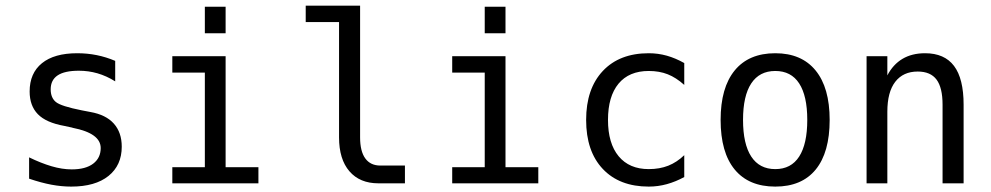

<svg xmlns="http://www.w3.org/2000/svg" viewBox="-20 -655 3540 686"><path d="M391.6 -437.5V-364.3Q360.4 -383.8 328.1 -393.1Q295.9 -402.3 261.7 -402.3Q210.9 -402.3 186 -385.7Q161.1 -369.1 161.1 -335.9Q161.1 -305.7 179.7 -290.5Q198.2 -275.4 272.5 -260.7L302.7 -254.9Q358.4 -245.1 386.7 -213.4Q415 -181.6 415 -130.9Q415 -64.5 367.7 -26.4Q320.3 11.7 234.4 11.7Q200.2 11.7 163.6 4.9Q127 -2 84 -16.6V-92.8Q126 -72.3 164.1 -61Q202.1 -49.8 236.3 -49.8Q286.1 -49.8 313 -70.3Q339.8 -90.8 339.8 -126Q339.8 -178.7 240.2 -198.2L237.3 -199.2L210 -205.1Q144.5 -216.8 115.2 -247.1Q85.9 -277.3 85.9 -328.1Q85.9 -393.6 129.9 -429.2Q173.8 -464.8 255.9 -464.8Q292 -464.8 325.7 -458Q359.4 -451.2 391.6 -437.5Z M711.9 -630.9H786.1V-536.1H711.9ZM595.7 -454.1H786.1V-57.6H903.3V0H595.7V-57.6H711.9V-395.5H595.7Z M1266.6 -164.1Q1266.6 -114.3 1285.2 -88.9Q1303.7 -63.5 1338.9 -63.5H1426.8V0H1332Q1265.6 0 1228.5 -43Q1191.4 -85.9 1191.4 -164.1V-576.2H1072.3V-634.8H1266.6Z M1711.9 -630.9H1786.1V-536.1H1711.9ZM1595.7 -454.1H1786.1V-57.6H1903.3V0H1595.7V-57.6H1711.9V-395.5H1595.7Z M2424.8 -22.5Q2394.5 -5.9 2362.8 2.9Q2331.1 11.7 2297.9 11.7Q2193.4 11.7 2133.8 -51.3Q2074.2 -114.3 2074.2 -226.6Q2074.2 -337.9 2133.8 -401.4Q2193.4 -464.8 2297.9 -464.8Q2331.1 -464.8 2362.3 -456.1Q2393.6 -447.3 2424.8 -429.7V-351.6Q2395.5 -377.9 2365.7 -389.6Q2335.9 -401.4 2297.9 -401.4Q2227.5 -401.4 2189.9 -356Q2152.3 -310.5 2152.3 -226.6Q2152.3 -142.6 2190.4 -96.7Q2228.5 -50.8 2297.9 -50.8Q2336.9 -50.8 2367.7 -63Q2398.4 -75.2 2424.8 -100.6Z M2750 -401.4Q2693.4 -401.4 2664.1 -356.9Q2634.8 -312.5 2634.8 -226.6Q2634.8 -140.6 2664.1 -95.7Q2693.4 -50.8 2750 -50.8Q2806.6 -50.8 2835.4 -95.7Q2864.3 -140.6 2864.3 -226.6Q2864.3 -312.5 2835.4 -356.9Q2806.6 -401.4 2750 -401.4ZM2750 -464.8Q2843.8 -464.8 2894 -403.3Q2944.3 -341.8 2944.3 -226.6Q2944.3 -110.4 2894.5 -49.3Q2844.7 11.7 2750 11.7Q2655.3 11.7 2605 -49.3Q2554.7 -110.4 2554.7 -226.6Q2554.7 -341.8 2605 -403.3Q2655.3 -464.8 2750 -464.8Z M3422.9 -281.2V0H3347.7V-281.2Q3347.7 -341.8 3326.2 -370.6Q3304.7 -399.4 3258.8 -399.4Q3207 -399.4 3178.7 -362.8Q3150.4 -326.2 3150.4 -255.9V0H3076.2V-454.1H3150.4V-385.7Q3170.9 -424.8 3204.6 -444.8Q3238.3 -464.8 3285.2 -464.8Q3354.5 -464.8 3388.7 -419.4Q3422.9 -374 3422.9 -281.2Z"/></svg>

Font: BabelStone Irk Bitig
Style: Regular
Weight: 400
Designer: Andrew West
Foundry: BabelStone
Version: Version 1.03 June 7, 2023